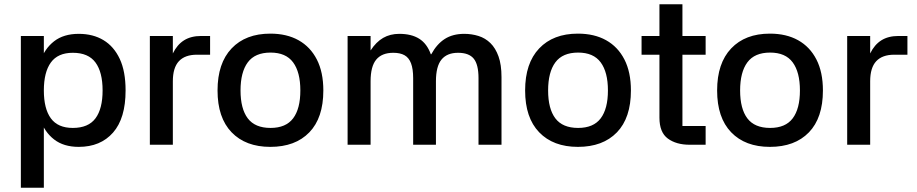

<svg xmlns="http://www.w3.org/2000/svg" viewBox="-20 -680 4307 902"><path d="M186 -511V202H78V-511ZM350 10Q279 10 234 -25Q189 -60 169 -119.5Q149 -179 149 -255Q149 -331 169 -391Q189 -451 234 -486Q279 -521 350 -521Q417 -521 466 -491.5Q515 -462 542.5 -403.5Q570 -345 570 -255Q570 -124 511 -57Q452 10 350 10ZM322 -79Q395 -79 428.5 -124Q462 -169 462 -255Q462 -341 428.5 -386.5Q395 -432 322 -432Q252 -432 219 -386.5Q186 -341 186 -255Q186 -169 219 -124Q252 -79 322 -79Z M792 0H684V-511H792V-429Q812 -470 844.5 -490.5Q877 -511 925 -511H967V-423H905Q849 -423 820.5 -392.5Q792 -362 792 -298Z M1250 10Q1134 10 1068 -58.5Q1002 -127 1002 -255Q1002 -383 1068 -452.5Q1134 -522 1250 -522Q1327 -522 1382.5 -491Q1438 -460 1468.5 -400.5Q1499 -341 1499 -255Q1499 -126 1433 -58Q1367 10 1250 10ZM1251 -79Q1323 -79 1357 -124Q1391 -169 1391 -255Q1391 -341 1357 -387Q1323 -433 1251 -433Q1178 -433 1144 -387Q1110 -341 1110 -255Q1110 -169 1144 -124Q1178 -79 1251 -79Z M1613 -511H1721V-443Q1747 -483 1780 -502Q1813 -521 1856 -521Q1913 -521 1949.5 -498Q1986 -475 2004 -425H2006Q2032 -473 2069.5 -497Q2107 -521 2161 -521Q2196 -521 2228 -511Q2260 -501 2284 -477.5Q2308 -454 2322 -415Q2336 -376 2336 -318V0H2228V-313Q2228 -377 2205.5 -404.5Q2183 -432 2132 -432Q2080 -432 2054 -400Q2028 -368 2028 -298V0H1921V-313Q1921 -356 1911 -382.5Q1901 -409 1880.5 -420.5Q1860 -432 1828 -432Q1774 -432 1747.5 -400Q1721 -368 1721 -298V0H1613Z M2695 10Q2579 10 2513 -58.5Q2447 -127 2447 -255Q2447 -383 2513 -452.5Q2579 -522 2695 -522Q2772 -522 2827.5 -491Q2883 -460 2913.5 -400.5Q2944 -341 2944 -255Q2944 -126 2878 -58Q2812 10 2695 10ZM2696 -79Q2768 -79 2802 -124Q2836 -169 2836 -255Q2836 -341 2802 -387Q2768 -433 2696 -433Q2623 -433 2589 -387Q2555 -341 2555 -255Q2555 -169 2589 -124Q2623 -79 2696 -79Z M3295 -423H3186V-88H3295V0H3220Q3157 0 3117.5 -29Q3078 -58 3078 -127V-423H2994V-511H3078V-660H3186V-511H3295Z M3597 10Q3481 10 3415 -58.5Q3349 -127 3349 -255Q3349 -383 3415 -452.5Q3481 -522 3597 -522Q3674 -522 3729.5 -491Q3785 -460 3815.5 -400.5Q3846 -341 3846 -255Q3846 -126 3780 -58Q3714 10 3597 10ZM3598 -79Q3670 -79 3704 -124Q3738 -169 3738 -255Q3738 -341 3704 -387Q3670 -433 3598 -433Q3525 -433 3491 -387Q3457 -341 3457 -255Q3457 -169 3491 -124Q3525 -79 3598 -79Z M4068 0H3960V-511H4068V-429Q4088 -470 4120.5 -490.5Q4153 -511 4201 -511H4243V-423H4181Q4125 -423 4096.5 -392.5Q4068 -362 4068 -298Z"/></svg>

Font: Asta Sans SemiBold
Style: Regular
Weight: 600
Designer: 42dot
Version: Version 1.000